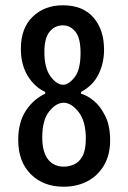

<svg xmlns="http://www.w3.org/2000/svg" viewBox="-20 -693 485 727"><path d="M221 14Q144 14 96.5 -33.5Q49 -81 49 -163Q49 -230 78 -274Q107 -318 151 -338V-345Q110 -364 84.5 -406.5Q59 -449 59 -508Q59 -587 104 -630Q149 -673 218 -673Q294 -673 334 -626.5Q374 -580 374 -505Q374 -454 353 -411.5Q332 -369 287 -345V-338Q310 -332 335 -311.5Q360 -291 378.5 -254Q397 -217 397 -162Q397 -106 373.5 -66.5Q350 -27 310.5 -6.5Q271 14 221 14ZM219 -372Q240 -372 262.5 -400.5Q285 -429 285 -493Q285 -549 265.5 -573Q246 -597 218 -597Q187 -597 167.5 -572.5Q148 -548 148 -496Q148 -435 171.5 -403.5Q195 -372 219 -372ZM222 -62Q242 -62 261.5 -71Q281 -80 293 -103Q305 -126 305 -168Q305 -234 277.5 -269Q250 -304 221 -304Q193 -304 166.5 -271.5Q140 -239 140 -173Q140 -118 161.5 -90Q183 -62 222 -62Z"/></svg>

Font: Bricolage Grotesque 10pt Condensed
Style: Regular
Weight: 400
Width: 3
Designer: Mathieu Triay
Foundry: Atelier Triay
Version: Version 1.000; ttfautohint (v1.8.4.7-5d5b);gftools[0.9.29]